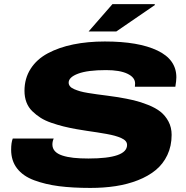

<svg xmlns="http://www.w3.org/2000/svg" viewBox="-20 -902 907 934"><path d="M411.1 -749 526.9 -881.8H731.9L733.9 -877.9L545.9 -749ZM419.9 12.2Q333 12.2 266.8 3.7Q200.7 -4.9 146.2 -25.1Q91.8 -45.4 63 -82.8Q34.2 -120.1 34.2 -173.8Q34.2 -208 42 -228H241.2Q234.9 -213.9 234.9 -199.2Q234.9 -180.2 247.1 -166.7Q259.3 -153.3 283 -145.5Q306.6 -137.7 337.6 -134.3Q368.7 -130.9 410.2 -130.9Q598.1 -130.9 598.1 -196.8Q598.1 -207.5 591.1 -215.8Q584 -224.1 569.6 -230.5Q555.2 -236.8 538.6 -241.5Q522 -246.1 497.8 -250.5Q473.6 -254.9 452.4 -258.1Q431.2 -261.2 401.9 -265.6Q372.6 -270 351.1 -273.9Q315.9 -280.3 288.6 -287.1Q261.2 -293.9 230.5 -304.4Q199.7 -314.9 177.7 -328.9Q155.8 -342.8 137 -361.1Q118.2 -379.4 108.6 -404.5Q99.1 -429.7 99.1 -460Q99.1 -520.5 128.9 -567.1Q158.7 -613.8 212.4 -642.6Q266.1 -671.4 336.2 -685.8Q406.2 -700.2 490.2 -700.2Q653.8 -700.2 745.8 -656.2Q837.9 -612.3 837.9 -525.9Q837.9 -509.8 833 -480H636.2Q637.2 -488.8 637.2 -496.1Q637.2 -525.4 600.1 -543.2Q563 -561 496.1 -561Q406.2 -561 360.1 -543.7Q314 -526.4 314 -500Q314 -490.2 320.6 -482.2Q327.1 -474.1 340.8 -468.3Q354.5 -462.4 369.6 -458Q384.8 -453.6 408.7 -449.7Q432.6 -445.8 452.6 -443.1Q472.7 -440.4 502.9 -436.5Q533.2 -432.6 554.2 -429.2Q597.7 -421.9 630.9 -414.1Q664.1 -406.2 700.7 -391.6Q737.3 -377 760.7 -358.4Q784.2 -339.8 799.6 -311Q814.9 -282.2 814.9 -246.1Q814.9 -191.9 794.2 -147.9Q773.4 -104 737.3 -74.5Q701.2 -44.9 650.6 -25.1Q600.1 -5.4 542.7 3.4Q485.4 12.2 419.9 12.2Z"/></svg>

Font: Archivo Expanded ExtraBold
Style: Italic
Weight: 800
Width: 7
Italic angle: -10°
Designer: Hector Gatti
Foundry: Omnibus-Type
Version: Version 2.001